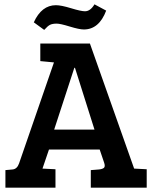

<svg xmlns="http://www.w3.org/2000/svg" viewBox="-20 -866 702 886"><path d="M68 -112 229 -578 166 -584V-665H395L599 -88H600L657 -85V0H399V-81L437 -84Q454 -86 460 -92Q466 -98 461 -114L440 -176H206L176 -88L236 -85V0H5V-81L38 -84Q59 -86 68 -112ZM323 -553 230 -268H416L326 -553ZM184 -728 136 -763Q172 -842 238 -842Q262 -842 308 -828Q354 -814 372 -814Q397 -814 416 -846L470 -817Q437 -730 367 -730Q346 -730 302 -743.5Q258 -757 242 -757Q222 -757 211 -751.5Q200 -746 184 -728Z"/></svg>

Font: Bree Serif
Style: Regular
Weight: 400
Designer: Veronika Burian, Jos Scaglione
Foundry: TypeTogether
Version: Version 1.001